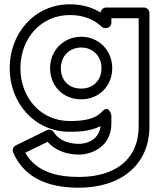

<svg xmlns="http://www.w3.org/2000/svg" viewBox="-20 -573 754 893"><path d="M97.5 137.4 201.3 86.6C229 118.5 276.9 146 348 146C404.2 146 498 110.8 498 1V-37C498 -37 486.9 -89.7 454.5 -53.8C424.5 -20.6 373.8 -10 305 -10C170.2 -10 75 -117.7 75 -256C75 -394.4 170.3 -503 305 -503C367.5 -503 415.7 -483.3 453 -448.7C457.6 -444.4 463.7 -442 470 -442H473C488.1 -442 498 -456.3 498 -467V-488H625V14C625 169.4 514.5 250 348 250C249.8 250 148.7 228.6 97.5 137.4ZM53 103.5C42 108.9 35.6 123.4 41 135.9C101.2 275.1 238.8 300 348 300C531.5 300 675 202.6 675 14V-513C675 -523.7 665.1 -538 650 -538H473C463 -538 449.2 -529.2 448.1 -514.9C408.9 -539 359.6 -553 305 -553C139.7 -553 25 -417.6 25 -256C25 -94.3 139.8 40 305 40C356.8 40 404.7 35.6 447.4 13.6C441.3 74.1 388.1 96 348 96C279.1 96 244.9 65.7 230.3 41.9C224 31.6 209.7 26.8 198 32.5ZM213 -256C213 -173.1 272.7 -111 358 -111C440.4 -111 502 -172.8 502 -256C502 -340.6 437.4 -402 358 -402C277.8 -402 213 -340.7 213 -256ZM263 -256C263 -313.3 304.2 -352 358 -352C410.6 -352 452 -313.4 452 -256C452 -199.2 413.6 -161 358 -161C299.3 -161 263 -198.9 263 -256Z"/></svg>

Font: Hussar Ekologiczny
Style: Regular
Weight: 400
Foundry: Cannot Into Space Fonts
Version: Version 0.97